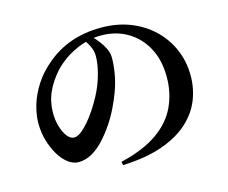

<svg xmlns="http://www.w3.org/2000/svg" viewBox="-102 -856 1205 1016"><g transform="rotate(-15 500.0 -348.5)"><path d="M449 -1Q576 -31 652.5 -85Q729 -139 763 -213Q797 -287 797 -373Q797 -465 761 -532.5Q725 -600 661.5 -637.5Q598 -675 517 -675Q449 -675 378.5 -643.5Q308 -612 256 -557Q213 -509 189.5 -457Q166 -405 166 -343Q166 -304 176.5 -269Q187 -234 204 -212Q221 -190 242 -190Q263 -190 288.5 -212.5Q314 -235 339.5 -268Q365 -301 385.5 -336Q406 -371 418 -397Q438 -440 450.5 -489Q463 -538 463 -577Q463 -604 451.5 -629Q440 -654 425 -671L470 -679Q486 -664 503 -642Q520 -620 531.5 -595.5Q543 -571 543 -545Q543 -507 535 -460Q527 -413 510 -367Q496 -329 475.5 -286.5Q455 -244 427.5 -203.5Q400 -163 369 -130Q338 -97 303 -77.5Q268 -58 231 -58Q201 -58 173.5 -79Q146 -100 124.5 -136Q103 -172 90 -217Q77 -262 77 -311Q77 -358 92.5 -410.5Q108 -463 141 -514.5Q174 -566 224 -608Q285 -661 361 -688Q437 -715 528 -715Q615 -715 686.5 -687Q758 -659 810.5 -609Q863 -559 892 -492Q921 -425 921 -347Q921 -276 895 -212.5Q869 -149 813 -99Q757 -49 668.5 -18Q580 13 453 18Z"/></g></svg>

Font: Noto Serif TC
Style: Bold
Weight: 700
Designer: Ryoko NISHIZUKA 西塚涼子 (kana & ideographs); Frank Grießhammer (Latin, Greek & Cyrillic); Wenlong ZHANG 张文龙 (bopomofo); San
Foundry: Adobe
Version: Version 2.002-H1;hotconv 1.1.0;makeotfexe 2.6.0